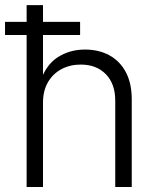

<svg xmlns="http://www.w3.org/2000/svg" viewBox="-25 -748 628 768"><path d="M147 -337.4V0H81.5V-727.5H147V-416H134.3Q156.7 -486.8 204.8 -518.3Q252.9 -549.8 314.9 -549.8Q370.1 -549.8 412.4 -526.9Q454.6 -503.9 478.3 -459.5Q502 -415 502 -350.1V0H436V-345.2Q436 -412.6 398.4 -451.2Q360.8 -489.7 297.9 -489.7Q254.9 -489.7 220.7 -471.4Q186.5 -453.1 166.7 -418.9Q147 -384.8 147 -337.4ZM-4.9 -607.9V-660.6H295.4V-607.9Z"/></svg>

Font: Inter 16pt Light
Style: Regular
Weight: 300
Version: Version 4.001;git-66647c0bb